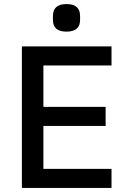

<svg xmlns="http://www.w3.org/2000/svg" viewBox="-20 -927 631 947"><path d="M241 -829V-848Q241 -907 308 -907Q375 -907 375 -848V-829Q375 -771 308 -771Q241 -771 241 -829ZM88 0V-698H530V-604H194V-400H501V-306H194V-94H530V0Z"/></svg>

Font: Anuphan Medium
Style: Regular
Weight: 500
Designer: Mike Abbink, Paul van der Laan, Pieter van Rosmalen, Mint Tantisuwanna
Foundry: Bold Monday; Cadson Demak
Version: Version 3.002;hotconv 1.0.109;makeotfexe 2.5.65596